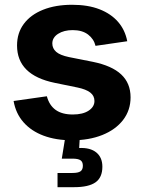

<svg xmlns="http://www.w3.org/2000/svg" viewBox="-20 -568 594 792"><path d="M276.9 10.7Q210.9 10.7 159.9 -8.3Q108.9 -27.3 76.9 -63.7Q44.9 -100.1 36.1 -151.4L173.3 -170.9Q183.1 -133.8 209.5 -114.7Q235.8 -95.7 280.3 -95.7Q321.8 -95.7 345.7 -111.6Q369.6 -127.4 369.6 -151.4Q369.6 -172.9 352.3 -186.3Q335 -199.7 299.8 -207L206.5 -226.1Q127.9 -242.2 89.1 -280.8Q50.3 -319.3 50.3 -380.4Q50.3 -432.1 78.4 -469.7Q106.4 -507.3 157.7 -527.8Q209 -548.3 277.3 -548.3Q342.8 -548.3 390.4 -529.8Q438 -511.2 467 -477.8Q496.1 -444.3 504.9 -397.9L374 -378.9Q367.2 -407.2 343.3 -425.5Q319.3 -443.8 279.8 -443.8Q243.7 -443.8 219.7 -428.5Q195.8 -413.1 195.8 -388.7Q195.8 -368.2 211.7 -354.2Q227.5 -340.3 264.6 -332.5L362.8 -313Q441.9 -296.9 480.2 -260.7Q518.6 -224.6 518.6 -166.5Q518.6 -113.3 487.8 -73.2Q457 -33.2 402.3 -11.2Q347.7 10.7 276.9 10.7ZM217.3 204.1V145.5H278.8Q302.2 145.5 312 138.7Q321.8 131.8 321.8 115.7Q321.8 99.6 312 93Q302.2 86.4 278.8 86.4H234.9L252.4 -21.5H309.1V0L306.6 42.5Q352.5 40.5 377.4 61Q402.3 81.5 402.3 119.6Q402.3 164.1 374 184.1Q345.7 204.1 285.6 204.1Z"/></svg>

Font: Inter 17pt
Style: Bold
Weight: 700
Version: Version 4.001;git-66647c0bb